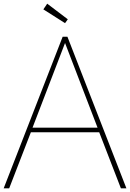

<svg xmlns="http://www.w3.org/2000/svg" viewBox="-20 -1025 708 1045"><path d="M216 -974 237 -1005 349 -920 334 -899ZM321 -825H347L668 0H638L520 -305H148L30 0H0ZM334 -791 157 -330H511Z"/></svg>

Font: Spartan MB
Style: Regular
Weight: 250
Designer: Matt Bailey
Foundry: Matt Bailey
Version: Version 1.000